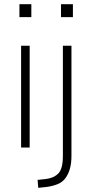

<svg xmlns="http://www.w3.org/2000/svg" viewBox="-20 -706 438 919"><path d="M73 -624V-686H130V-624ZM81 0V-487H122V0ZM272 -624V-686H329V-624ZM163 193 160 155 198 151Q236 147 258.5 125Q281 103 281 40V-487H322V40Q322 76 314.5 102Q307 128 293 147Q279 166 255.5 175.5Q232 185 202 189Z"/></svg>

Font: Nunito Sans 10pt Condensed ExtraLight
Style: Regular
Weight: 250
Width: 3
Designer: Vernon Adams
Foundry: Vernon Adams
Version: Version 3.101;gftools[0.9.27]